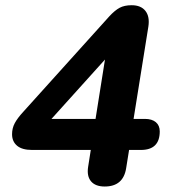

<svg xmlns="http://www.w3.org/2000/svg" viewBox="-20 -692 640 721"><path d="M311 -65.8 320.9 -128.9H100.5Q63 -128.9 44.2 -144.7Q25.3 -160.5 25.3 -188Q25.3 -210.7 35.5 -229.7Q45.8 -248.8 67.6 -272.4L390.2 -630.3Q411 -652.9 429.1 -662.7Q447.1 -672.4 474.4 -672.4Q509.4 -672.4 526.2 -650.9Q542.9 -629.5 537.1 -591.8L481.6 -245.5H524.2Q550.6 -245.5 565.3 -233.1Q579.9 -220.7 579.9 -198.6Q579.9 -128.9 508.9 -128.9H464.7L453.8 -60.8Q443.1 8.4 373.2 8.4Q338.3 8.4 321.8 -11.1Q305.4 -30.7 311 -65.8ZM379.7 -503.1H405.5L140 -208.5L144.8 -245.5H338.8Z"/></svg>

Font: SN Pro Thin
Style: Italic
Weight: 200
Italic angle: -9°
Designer: Tobias Whetton
Foundry: Supernotes
Version: Version 1.003;Glyphs 3.3 (3324)